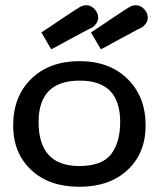

<svg xmlns="http://www.w3.org/2000/svg" viewBox="-20 -716 615 741"><path d="M30.8 -231.9Q30.8 -343.8 100.8 -411.9Q170.9 -480 287.1 -480Q402.3 -480 472.2 -411.4Q542 -342.8 542 -231.9Q542 -125 472.4 -60.1Q402.8 4.9 286.1 4.9Q169.9 4.9 100.3 -60.1Q30.8 -125 30.8 -231.9ZM128.9 -245.1Q128.9 -75.2 286.1 -75.2Q374 -75.2 408.9 -121.1Q443.8 -167 443.8 -245.1Q443.8 -405.3 288.1 -404.8Q128.9 -405.3 128.9 -245.1ZM139.6 -590.8Q173.8 -612.8 220.7 -645Q277.8 -683.1 289.3 -689.5Q300.8 -695.8 313 -695.8Q331.1 -695.8 345 -680.9Q358.9 -666 358.9 -647.9Q358.9 -634.8 350.8 -624.3Q342.8 -613.8 337.4 -610.8Q332 -607.9 319.8 -602.1Q271 -576.2 237.8 -558.1Q204.6 -540 193.6 -533.9Q182.6 -527.8 177.7 -525.9ZM331.1 -590.8Q365.2 -612.8 412.1 -645Q469.2 -683.1 480.7 -689.5Q492.2 -695.8 504.4 -695.8Q522.5 -695.8 536.4 -680.9Q550.3 -666 550.3 -647.9Q550.3 -634.8 542.2 -624.3Q534.2 -613.8 528.8 -610.8Q523.4 -607.9 511.2 -602.1Q462.4 -576.2 429.2 -558.1Q396 -540 385 -533.9Q374 -527.8 369.1 -525.9Z"/></svg>

Font: CMU Concrete
Style: Bold
Weight: 700
Version: Version 0.7.0